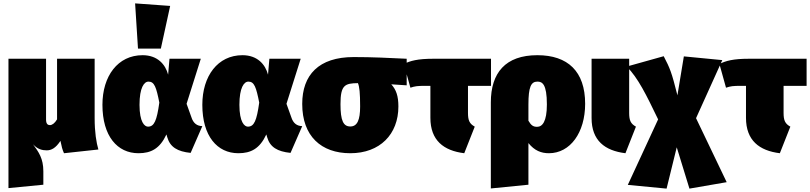

<svg xmlns="http://www.w3.org/2000/svg" viewBox="-20 -883 4784 1134"><path d="M561 0C549 -41 539 -102 539 -185V-536H317V-178C303 -154 287 -144 275 -144C263 -144 252 -150 252 -177V-536H30V228L236 208V129C236 53 209 16 175 -31C202 -1 230 5 256 5C283 5 309 -8 337 -51C344 -17 348 0 358 22Z M778 -863 795 -596H930L985 -848ZM822 -557C676 -557 585 -434 585 -264C585 -79 673 22 798 22C872 22 924 -5 963 -89L968 -72C985 -14 1028 12 1106 20L1175 -138C1145 -139 1122 -153 1110 -192L1082 -270L1166 -536H981L973 -442C957 -503 910 -557 822 -557ZM857 -401C892 -401 903 -368 921 -277C906 -170 891 -135 854 -135C834 -135 804 -161 804 -264C804 -365 831 -401 857 -401Z M1412 -557C1266 -557 1175 -434 1175 -264C1175 -79 1263 22 1388 22C1462 22 1514 -5 1553 -89L1558 -72C1575 -14 1618 12 1696 20L1765 -138C1735 -139 1712 -153 1700 -192L1672 -270L1756 -536H1571L1563 -442C1547 -503 1500 -557 1412 -557ZM1447 -401C1482 -401 1493 -368 1511 -277C1496 -170 1481 -135 1444 -135C1424 -135 1394 -161 1394 -264C1394 -365 1421 -401 1447 -401Z M2382 -536C2278 -541 2179 -546 2069 -546C1862 -546 1765 -440 1765 -269C1765 -79 1877 22 2049 22C2224 22 2333 -90 2333 -254C2333 -316 2320 -353 2291 -385L2382 -379ZM2049 -136C2008 -136 1991 -170 1991 -268C1991 -381 2017 -391 2094 -392C2103 -371 2107 -334 2107 -254C2107 -174 2090 -136 2049 -136Z M2880 -376V-536H2539C2447 -536 2403 -524 2365 -505L2404 -365C2431 -374 2445 -376 2493 -376H2522V-187C2522 -54 2600 7 2722 22L2784 -135C2753 -152 2744 -172 2744 -216V-376Z M3154 -557C2965 -557 2879 -453 2879 -278V230L3101 208V-38C3137 7 3177 22 3222 22C3348 22 3436 -100 3436 -270C3436 -462 3333 -557 3154 -557ZM3152 -134C3130 -134 3117 -142 3101 -170V-265C3101 -369 3116 -401 3154 -401C3182 -401 3210 -388 3210 -266C3210 -164 3183 -134 3152 -134Z M3696 -536H3474V-186C3474 -53 3552 7 3674 22L3736 -135C3705 -152 3696 -172 3696 -216Z M4091 -185 4246 -528 4019 -550 3981 -320C3947 -456 3937 -480 3900 -551L3682 -490C3750 -420 3796 -325 3867 -178L3688 209L3917 231L3977 -13L4052 231L4272 193Z M4744 -376V-536H4403C4311 -536 4267 -524 4229 -505L4268 -365C4295 -374 4309 -376 4357 -376H4386V-187C4386 -54 4464 7 4586 22L4648 -135C4617 -152 4608 -172 4608 -216V-376Z"/></svg>

Font: Fira Sans Ultra
Style: Regular
Weight: 950
Designer: Carrois Corporate & Edenspiekermann AG
Foundry: Carrois Corporate GbR & Edenspiekermann AG
Version: Version 4.203;PS 004.203;hotconv 1.0.88;makeotf.lib2.5.64775